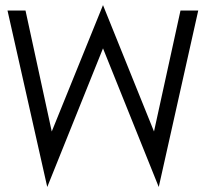

<svg xmlns="http://www.w3.org/2000/svg" viewBox="-20 -722 823 768"><path d="M615 26 773 -680H702L596 -196L392 -701.6L187 -196L82 -680H10L169 26L392 -528.6Z"/></svg>

Font: GI
Style: Regular
Weight: 400
Designer: Alfredo Marco Pradil
Version: Version 1.01 2015